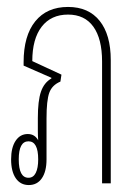

<svg xmlns="http://www.w3.org/2000/svg" viewBox="-20 -528 393 553"><path d="M63 5Q39 5 25.5 -14.5Q12 -34 12 -69Q12 -103 25 -122.5Q38 -142 60 -142Q80 -142 90 -124Q89 -137 89 -152V-188Q89 -238 98 -264Q107 -290 128 -302V-304L48 -339V-349Q48 -425 81.5 -466.5Q115 -508 176 -508Q235 -508 267 -468Q299 -428 299 -355V0H274V-351Q274 -416 249 -451Q224 -486 176 -486Q127 -486 100 -451Q73 -416 73 -352L157 -313L154 -293Q130 -283 122 -261Q114 -239 114 -187V-69Q114 -34 100.5 -14.5Q87 5 63 5ZM62 -16Q76 -16 83 -30Q90 -44 90 -69Q90 -121 62 -121Q34 -121 34 -69Q34 -16 62 -16Z"/></svg>

Font: Noto Sans Thai Looped UI Condensed Thin
Style: Regular
Weight: 100
Width: 3
Designer: Cadson Demak Team
Foundry: Cadson Demak Co., Ltd.
Version: Version 1.000; ttfautohint (v1.8.4.7-5d5b)